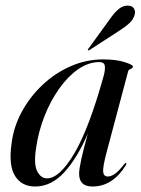

<svg xmlns="http://www.w3.org/2000/svg" viewBox="-20 -654 500 682"><path d="M358.5 -112.5Q344.5 -59.5 346.5 -43.2Q348.5 -27 363 -27Q374 -27 387.5 -36Q401 -45 421 -70.5Q425 -76 427.5 -75Q430.5 -74 426.5 -66.5Q405 -31 375 -11.2Q345 8.5 308.5 8.5Q261 8.5 261 -37Q261 -68.5 292 -179.5Q255 -93.5 208.8 -42.5Q162.5 8.5 104.5 8.5Q57.5 8.5 33.8 -28.5Q10 -65.5 21 -143.5Q28 -202.5 57 -256.2Q86 -310 130.8 -352.2Q175.5 -394.5 231 -418.8Q286.5 -443 346 -443Q392.5 -443 422.2 -433.5Q452 -424 452 -418Q452 -411.5 444.2 -409.2Q436.5 -407 435 -400ZM108.5 -130Q99 -71.5 112 -46Q125 -20.5 147 -20.5Q191.5 -20.5 244 -109.2Q296.5 -198 348 -383.5Q354.5 -407.5 352.2 -420.5Q350 -433.5 333 -433.5Q294 -433.5 257.2 -407.8Q220.5 -382 189.8 -338.5Q159 -295 137.8 -240.8Q116.5 -186.5 108.5 -130ZM369.5 -585Q385.5 -608.5 400.8 -621.2Q416 -634 432.5 -634Q450 -634 455.8 -623.8Q461.5 -613.5 458.5 -602.5Q454 -585 440 -572Q426 -559 407 -547L297.5 -476Q294 -474 292 -476Q291 -477 294 -481Z"/></svg>

Font: Fraunces 144pt
Style: Italic
Weight: 400
Italic angle: -16°
Version: Version 1.000;[b76b70a41]